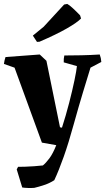

<svg xmlns="http://www.w3.org/2000/svg" viewBox="-27 -745 535 976"><path d="M86 208 58 116 65 103Q77 103 99.5 102.5Q122 102 147 100Q172 98 191 96Q206 84 224 60Q242 36 259 -7L186 -20L47 -401L-7 -420Q-6 -429 -4 -437.5Q-2 -446 1 -455L175 -468L209 -436L278 -98L288 -96Q308 -158 324.5 -222Q341 -286 351.5 -336.5Q362 -387 364 -409L297 -428Q296 -446 300 -463Q339 -463 386.5 -464Q434 -465 480 -468Q487 -449 488 -430L433 -401Q416 -346 394.5 -275Q373 -204 348 -114Q322 -19 297 51.5Q272 122 249 171Q226 186 197.5 195.5Q169 205 147 210Q133 211 115.5 210.5Q98 210 86 208ZM161 -532 140 -564 195 -609 299 -722 315 -725Q325 -720 344 -702.5Q363 -685 380 -667L385 -651Q366 -631 313 -600.5Q260 -570 174 -533Z"/></svg>

Font: Labrada
Style: Bold
Weight: 700
Designer: Mercedes Jáuregui
Foundry: Omnibus-Type Team
Version: Version 1.000; ttfautohint (v1.8.4.7-5d5b)